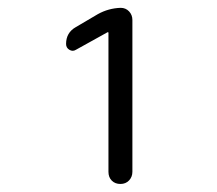

<svg xmlns="http://www.w3.org/2000/svg" viewBox="-20 -750 540 478"><path d="M168.9 -626Q161.1 -621.1 152.8 -626Q144.5 -630.9 144.5 -640.6Q144.5 -668.9 168.9 -682.6L223.6 -714.8Q250 -729.5 280.3 -730.5Q293 -730.5 301.3 -721.7Q309.6 -712.9 309.6 -700.2V-322.3Q309.6 -309.6 301.3 -300.8Q293 -292 279.8 -292Q266.6 -292 258.3 -300.3Q250 -308.6 250 -322.3V-668.9L249 -669.9H248Z"/></svg>

Font: Rounded-L Mgen+ 2m regular
Style: Regular
Weight: 400
Designer: [Source Han Sans]
Ryoko NISHIZUKA  (kana & ideographs); Paul D. Hunt (Latin, Greek & Cyrillic); Wenlong ZHANG  (bopomofo
Version: Version 1.059.20150602